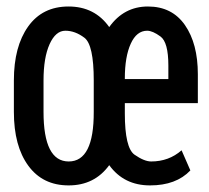

<svg xmlns="http://www.w3.org/2000/svg" viewBox="-20 -558 640 588"><path d="M362.3 -315.9H495.6V-357.4Q495.6 -428.7 471.4 -446.3Q447.3 -463.9 430.7 -463.9Q398.4 -463.9 380.4 -424.1Q362.3 -384.3 362.3 -317.9ZM113.3 -215.3Q113.3 -63.5 190.4 -63.5Q267.6 -63.5 267.1 -215.3V-312Q267.1 -420.9 238.5 -442.4Q210 -463.9 180.2 -463.9Q150.4 -463.9 131.8 -422.6Q113.3 -381.3 113.3 -312ZM22.5 -215.3V-312Q22.5 -415.5 66.2 -476.8Q109.9 -538.1 189.9 -538.1Q270 -538.1 314.5 -475.1Q359.4 -538.1 433.1 -538.1Q506.8 -538.1 546.4 -481.2Q585.9 -424.3 585.9 -330.6V-242.2H362.3V-210.9Q362.3 -105 392.1 -84.2Q421.9 -63.5 442.9 -63.5Q497.1 -63.5 536.1 -97.7L563 -36.1Q519.5 9.8 439.5 9.8Q359.4 9.8 314.5 -52.2Q269.5 9.8 190.2 9.8Q110.8 9.8 66.7 -50.5Q22.5 -110.8 22.5 -215.3Z"/></svg>

Font: RobotoMono-Regular
Style: Regular
Weight: 400
Designer: Google
Version: Version 2.000985; 2015; ttfautohint (v1.3)